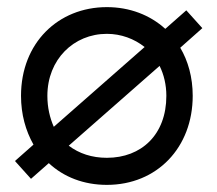

<svg xmlns="http://www.w3.org/2000/svg" viewBox="-20 -502 610 539"><path d="M280 -407C320 -407 357 -393 386 -370L131 -146C120 -171 113 -200 113 -233C113 -335 187 -407 280 -407ZM22 -50 67 0 117 -44C159 -5 215 17 280 17C421 17 521 -88 521 -233C521 -285 508 -331 486 -368L548 -423L503 -473L444 -421C401 -460 344 -482 280 -482C143 -482 39 -381 39 -233C39 -181 52 -135 74 -96ZM173 -93 428 -317C440 -293 447 -264 447 -233C447 -124 377 -59 280 -59C238 -59 202 -71 173 -93Z"/></svg>

Font: Kreadon Medium
Style: Regular
Weight: 500
Designer: kohakuno
Foundry: StudioGnu
Version: Version 1.000;Glyphs 3.1.2 (3151)